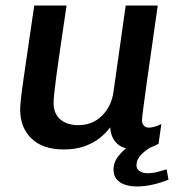

<svg xmlns="http://www.w3.org/2000/svg" viewBox="-20 -531 640 695"><path d="M211 10Q135 10 94 -29.5Q53 -69 53 -135Q53 -148 56 -175.5Q59 -203 65.5 -247.5Q72 -292 81.5 -357.5Q91 -423 104 -511H221Q208 -424 199 -362.5Q190 -301 184.5 -260Q179 -219 176.5 -195Q174 -171 174 -158Q174 -120 198 -99Q222 -78 264 -78Q315 -78 349.5 -112.5Q384 -147 391 -200L435 -511H551Q541 -438 530.5 -367Q520 -296 512 -237.5Q504 -179 499 -141.5Q494 -104 494 -96Q494 -83 501 -76Q508 -69 518 -69Q538 -69 564 -82L554 -11Q538 -1 518 4.5Q498 10 472 10Q426 10 403.5 -11.5Q381 -33 379 -70Q364 -50 341 -31.5Q318 -13 285.5 -1.5Q253 10 211 10ZM477 144Q437 144 414 128.5Q391 113 391 83Q391 56 408.5 34Q426 12 445 0H530Q507 12 490.5 29.5Q474 47 474 67Q474 81 485.5 88.5Q497 96 514 96Q532 96 549.5 91.5Q567 87 583 82L590 119Q562 131 532 137.5Q502 144 477 144Z"/></svg>

Font: Chivo Mono Medium Medium
Style: Italic
Weight: 500
Italic angle: -8.05°
Monospace: yes
Version: Version 1.008